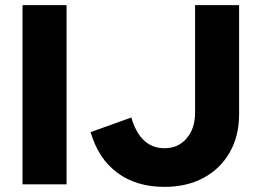

<svg xmlns="http://www.w3.org/2000/svg" viewBox="-20 -720 1018 750"><path d="M68 0V-700H240V0ZM622 10Q513 10 438.5 -45Q364 -100 334 -204L493 -261Q528 -141 623 -141Q676 -141 709 -179.5Q742 -218 742 -279V-700H914V-274Q914 -189 877.5 -125Q841 -61 775.5 -25.5Q710 10 622 10Z"/></svg>

Font: Red Hat Text VF
Style: Regular
Weight: 400
Designer: Pentagram, MCKL
Foundry: Pentagram, MCKL
Version: Version 1.023